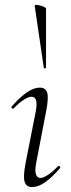

<svg xmlns="http://www.w3.org/2000/svg" viewBox="-20 -751 287 780"><path d="M110 9Q88 9 80.5 -11Q73 -31 84 -89L125 -297Q137 -358 108 -358Q96 -358 77 -346Q58 -334 36 -311Q33 -307 28.5 -311.5Q24 -316 28 -319Q62 -357 89.5 -376Q117 -395 142 -395Q166 -395 172 -373.5Q178 -352 167 -297L127 -89Q121 -58 126 -43Q131 -28 144 -28Q155 -28 174 -40Q193 -52 215 -75Q219 -79 223 -74.5Q227 -70 223 -67Q190 -29 162.5 -10Q135 9 110 9ZM158 -475 121 -727Q120 -731 127 -731Q134 -731 143.5 -728.5Q153 -726 160 -722.5Q167 -719 167 -716V-476Q167 -474 162.5 -473Q158 -472 158 -475Z"/></svg>

Font: Cormorant Infant Light
Style: Italic
Weight: 300
Italic angle: -10°
Designer: Christian Thalmann (Catharsis Fonts)
Foundry: Catharsis Fonts
Version: Version 4.001